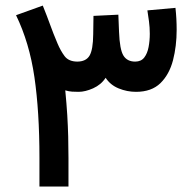

<svg xmlns="http://www.w3.org/2000/svg" viewBox="-20 -681 709 701"><path d="M476.6 -345.7Q443.8 -345.7 413.3 -358.2Q382.8 -370.6 365.7 -397Q349.1 -371.6 320.1 -358.6Q291 -345.7 267.1 -345.7Q254.9 -345.7 243.2 -346.4Q231.4 -347.2 218.3 -351.1Q223.1 -301.3 225.6 -260.7Q228 -220.2 229 -182.9Q230 -145.5 230 -104V0H124V-105.5Q124 -273.4 105.7 -399.2Q87.4 -524.9 38.6 -625.5L136.2 -660.6Q152.3 -620.6 163.1 -590.6Q173.8 -560.5 189.9 -522.5Q201.2 -495.6 215.8 -476.1Q230.5 -456.5 261.7 -456.1Q293.9 -456.1 306.9 -477.8Q319.8 -499.5 320.3 -555.7L321.3 -623L412.1 -627.4L414.6 -564.9Q417 -500 430.7 -478Q444.3 -456.1 473.6 -456.1Q495.1 -456.1 506.6 -470.9Q518.1 -485.8 522.5 -509.3Q526.9 -532.7 526.9 -557.6Q526.9 -580.6 523.9 -603.3Q521 -626 518.1 -643.1L620.6 -652.3Q625 -612.8 625 -572.3Q625 -512.7 611.6 -460.9Q598.1 -409.2 565.7 -377.4Q533.2 -345.7 476.6 -345.7Z"/></svg>

Font: Vazirmatn UI FD Medium
Style: Regular
Weight: 500
Designer: Saber Rastikerdar
Foundry: Saber Rastikerdar
Version: Version 33.003